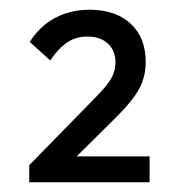

<svg xmlns="http://www.w3.org/2000/svg" viewBox="-20 -714 373 394"><path d="M40 -375 174 -512Q200 -538 208.5 -553.5Q217 -569 217 -586Q217 -610 201.5 -624.5Q186 -639 159 -639Q136 -639 118 -627Q100 -615 83 -590L41 -628Q62 -661 93.5 -677.5Q125 -694 164 -694Q217 -694 248 -665.5Q279 -637 279 -587Q279 -557 266 -532.5Q253 -508 219 -474L118 -374ZM40 -340V-375L92 -393H287V-340Z"/></svg>

Font: Outfit Thin Light
Style: Regular
Weight: 300
Version: Version 1.100;gftools[0.9.27]